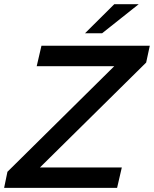

<svg xmlns="http://www.w3.org/2000/svg" viewBox="-42 -912 747 932"><path d="M-22 0 -5.9 -78.1 512.7 -590.8H136.2L159.2 -689.9H685.1L667.5 -608.4L151.9 -99.1H549.3L526.4 0ZM370.6 -750.5 512.7 -891.6H631.3L453.6 -750.5Z"/></svg>

Font: Acari Sans SemiBold
Style: Italic
Weight: 600
Italic angle: -13°
Designer: Alfredo Marco Pradil and Stefan Peev
Foundry: Hanken Design Co.
Version: Version 1.045;January 11, 2019;FontCreator 11.5.0.2425 64-bi